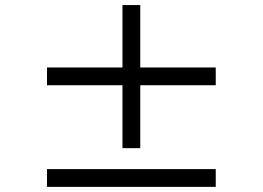

<svg xmlns="http://www.w3.org/2000/svg" viewBox="-20 -811 1040 760"><path d="M464.8 -224.6V-473.6H166V-543.9H464.8V-791H535.2V-543.9H834V-473.6H535.2V-224.6ZM166 -71.3V-141.6H834V-71.3Z"/></svg>

Font: MotoyaLCedar
Style: W3 mono
Weight: 400
Version: Version 1.01